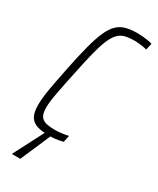

<svg xmlns="http://www.w3.org/2000/svg" viewBox="-223 -761 835 1016"><g transform="rotate(30 194.5 -253.0)"><path d="M168 8Q120 8 90 -1Q60 -10 45.5 -34.5Q31 -59 31 -106Q31 -145 41 -203Q51 -261 68 -344Q86 -434 102.5 -496.5Q119 -559 136.5 -598.5Q154 -638 176 -659Q198 -680 227.5 -688Q257 -696 297 -696Q313 -696 330.5 -694.5Q348 -693 363.5 -690.5Q379 -688 389 -684L380 -644Q370 -647 357 -649Q344 -651 331 -652.5Q318 -654 306 -654Q272 -654 247.5 -648Q223 -642 205.5 -624Q188 -606 173.5 -572Q159 -538 145 -482.5Q131 -427 114 -344Q96 -260 85.5 -204Q75 -148 75 -114Q75 -80 85.5 -63Q96 -46 118 -40Q140 -34 175 -34Q193 -34 216 -37Q239 -40 255 -44L246 -3Q236 0 222.5 2.5Q209 5 194.5 6.5Q180 8 168 8ZM42 190 43 185 148 -18H181L180 -13L92 190Z"/></g></svg>

Font: Saira Condensed ExtraLight
Style: Italic
Weight: 250
Width: 3
Italic angle: -12°
Designer: Hector Gatti with collaboration of the Omnibus-Type team
Foundry: Omnibus-Type
Version: Version 1.101